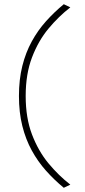

<svg xmlns="http://www.w3.org/2000/svg" viewBox="-20 -780 404 912"><path d="M283 112Q237.5 74.5 198.5 30.8Q159.5 -13 130.8 -65.5Q102 -118 86 -182Q70 -246 70 -324Q70 -402.5 86 -466.5Q102 -530.5 130.8 -583Q159.5 -635.5 198.5 -679Q237.5 -722.5 283 -760L314 -745Q258.5 -702 210.2 -644Q162 -586 132 -507.2Q102 -428.5 102 -324Q102 -220 132 -141.2Q162 -62.5 210.2 -4.2Q258.5 54 314 97Z"/></svg>

Font: Commissioner Thin Thin
Style: Regular
Weight: 250
Version: Version 1.000